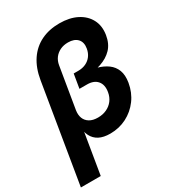

<svg xmlns="http://www.w3.org/2000/svg" viewBox="-238 -857 1066 1182"><g transform="rotate(-30 295.0 -266.5)"><path d="M-17.1 204.1 98.1 -492.7Q111.3 -572.3 148.2 -627Q185.1 -681.6 242.2 -709.5Q299.3 -737.3 372.6 -737.3Q444.3 -737.3 495.6 -711.2Q546.9 -685.1 571.3 -638.7Q595.7 -592.3 585.9 -531.2Q576.7 -474.6 544.2 -440.4Q511.7 -406.2 459.7 -388.9Q407.7 -371.6 339.4 -365.2L345.2 -400.9Q395.5 -396.5 438 -384.5Q480.5 -372.6 510.5 -350.6Q540.5 -328.6 554 -293.7Q567.4 -258.8 559.1 -208Q548.3 -144 512.5 -95.5Q476.6 -46.9 423.1 -19.5Q369.6 7.8 306.2 7.8Q258.8 7.8 228 -8.3Q197.3 -24.4 181.6 -55.4Q166 -86.4 164.6 -130.9L179.7 -131.8L124 204.1ZM290 -115.7Q324.7 -115.7 352.3 -128.7Q379.9 -141.6 397.7 -165Q415.5 -188.5 420.9 -220.7Q429.2 -269.5 405.3 -297.9Q381.3 -326.2 333 -326.2H278.8L295.4 -425.8H328.6Q358.4 -425.8 382.3 -437Q406.2 -448.2 421.6 -469Q437 -489.7 441.9 -518.1Q449.2 -560.1 427 -584.5Q404.8 -608.9 359.9 -608.9Q328.6 -608.9 304 -597.2Q279.3 -585.4 263.4 -564.5Q247.6 -543.5 242.7 -514.2L194.3 -222.7Q189.5 -191.4 198.7 -167.5Q208 -143.6 231 -129.6Q253.9 -115.7 290 -115.7Z"/></g></svg>

Font: Inter 16pt
Style: Bold Italic
Weight: 700
Italic angle: -9.3988°
Version: Version 4.001;git-66647c0bb